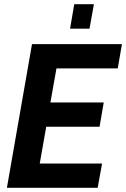

<svg xmlns="http://www.w3.org/2000/svg" viewBox="-20 -898 603 918"><path d="M13 0 133 -687H563L543 -571H250L221 -408H476L456 -292H201L170 -116H468L447 0ZM315 -761 335 -878H429L408 -761Z"/></svg>

Font: Archivo Condensed
Style: Bold Italic
Weight: 700
Width: 3
Italic angle: -10°
Designer: Hector Gatti
Foundry: Omnibus-Type
Version: Version 2.001